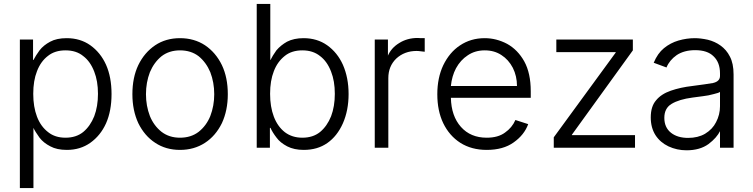

<svg xmlns="http://www.w3.org/2000/svg" viewBox="-20 -749 3830 976"><path d="M148 -548V-444H150Q162 -467 181 -493Q201 -519 235 -537Q268 -555 319 -555Q388 -555 439 -519Q491 -482 519 -420Q547 -357 547 -271Q547 -185 519 -122Q491 -60 439 -23Q388 13 320 13Q269 13 236 -5Q201 -23 181 -49Q158 -81 150 -99V207H81V-548ZM168 -156Q187 -106 225 -77Q260 -49 313 -49Q367 -49 403 -78Q439 -108 459 -158Q478 -208 478 -272Q478 -337 459 -385Q439 -437 403 -464Q368 -493 313 -493Q259 -493 224 -465Q187 -437 168 -387Q149 -339 149 -272Q149 -206 168 -156Z M769 -23Q715 -58 683 -123Q653 -188 653 -270Q653 -355 683 -418Q714 -482 769 -519Q823 -555 895 -555Q967 -555 1022 -519Q1077 -482 1108 -418Q1138 -355 1138 -270Q1138 -188 1108 -123Q1076 -58 1022 -23Q967 13 895 13Q823 13 769 -23ZM990 -79Q1029 -110 1049 -159Q1069 -211 1069 -270Q1069 -330 1049 -382Q1028 -432 990 -463Q951 -493 895 -493Q840 -493 801 -463Q763 -432 742 -382Q722 -330 722 -270Q722 -211 742 -159Q762 -110 801 -79Q840 -49 895 -49Q951 -49 990 -79Z M1354 -729V-444H1355Q1365 -465 1385 -493Q1407 -519 1439 -537Q1474 -555 1523 -555Q1592 -555 1643 -519Q1695 -482 1723 -420Q1752 -354 1752 -271Q1752 -188 1723 -122Q1694 -57 1644 -22Q1594 13 1524 13Q1475 13 1440 -5Q1404 -24 1386 -49Q1365 -76 1355 -99H1352V2H1285V-729ZM1372 -156Q1391 -106 1428 -77Q1465 -49 1517 -49Q1571 -49 1607 -78Q1643 -108 1663 -158Q1682 -208 1682 -272Q1682 -337 1663 -385Q1643 -437 1607 -464Q1571 -493 1517 -493Q1463 -493 1428 -465Q1390 -435 1372 -387Q1353 -339 1353 -272Q1353 -206 1372 -156Z M1952 -548V-464H1951Q1968 -505 2009 -530Q2050 -556 2103 -556Q2114 -556 2120 -555H2139V-486Q2135 -486 2121 -488Q2107 -490 2098 -490Q2036 -490 1994 -451Q1954 -412 1954 -352V2H1885V-548Z M2320 -23Q2264 -59 2233 -123Q2203 -186 2203 -270Q2203 -353 2233 -417Q2265 -483 2318 -518Q2373 -555 2444 -555Q2503 -555 2558 -526Q2612 -496 2645 -437Q2678 -377 2678 -285V-252H2272Q2274 -159 2323 -104Q2372 -49 2454 -49Q2512 -49 2547 -75Q2583 -100 2600 -139L2665 -118Q2645 -63 2591 -25Q2538 13 2454 13Q2377 13 2320 -23ZM2587 -404Q2565 -446 2529 -469Q2493 -493 2444 -493Q2395 -493 2358 -468Q2321 -444 2298 -402Q2277 -362 2272 -312H2608Q2608 -362 2587 -404Z M3110 -482V-484H2808V-548H3197V-493L2887 -64V-62H3208V2H2795V-51Z M3378 -5Q3336 -25 3312 -62Q3288 -100 3288 -152Q3288 -208 3315 -239Q3341 -271 3390 -288Q3439 -305 3500 -312Q3570 -321 3604 -327Q3640 -335 3640 -363V-376Q3640 -432 3607 -463Q3576 -494 3514 -494Q3458 -494 3420 -469Q3383 -443 3368 -406L3303 -430Q3323 -478 3355 -504Q3388 -531 3429 -543Q3471 -555 3512 -555Q3541 -555 3578 -547Q3614 -538 3642 -518Q3673 -496 3690 -462Q3709 -427 3709 -370V2H3640V-84H3641Q3624 -49 3582 -17Q3538 15 3470 15Q3421 15 3378 -5ZM3564 -69Q3602 -92 3620 -128Q3640 -166 3640 -209V-282Q3635 -277 3609 -271Q3581 -263 3553 -260Q3511 -254 3500 -253Q3432 -244 3394 -221Q3357 -199 3357 -150Q3357 -101 3391 -74Q3424 -48 3478 -48Q3528 -48 3564 -69Z"/></svg>

Font: Sinter Normal
Style: Regular
Weight: 350
Foundry: Adobe & rsms
Version: Version 1.000